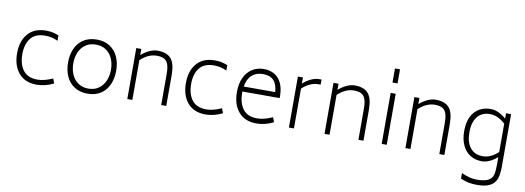

<svg xmlns="http://www.w3.org/2000/svg" viewBox="-74 -1291 5532 2024"><g transform="rotate(10 2692.0 -278.5)"><path d="M67 -274Q67 -405 134 -483Q201 -561 325 -562Q367 -562 397.5 -555.5Q428 -549 464 -535V-477Q428 -494 396 -501Q364 -508 325 -508Q220 -507 171.5 -443Q123 -379 123 -275Q123 -168 171.5 -103Q220 -38 325 -37Q397 -37 488 -78L508 -28Q418 17 325 17Q201 16 134 -63Q67 -142 67 -274Z M613 -273Q613 -355 642 -420.5Q671 -486 729.5 -524Q788 -562 871 -562Q954 -562 1012 -524Q1070 -486 1099 -420.5Q1128 -355 1128 -273Q1128 -191 1099 -125Q1070 -59 1012 -21Q954 17 871 17Q788 17 729.5 -21Q671 -59 642 -125Q613 -191 613 -273ZM1072 -273Q1072 -339 1048.5 -392.5Q1025 -446 980 -477Q935 -508 871 -508Q807 -508 761.5 -477Q716 -446 692.5 -392.5Q669 -339 669 -273Q669 -207 692.5 -153.5Q716 -100 761.5 -68.5Q807 -37 871 -37Q934 -37 979.5 -68.5Q1025 -100 1048.5 -153.5Q1072 -207 1072 -273Z M1712 -330V0H1658V-330Q1658 -395 1645.5 -432.5Q1633 -470 1603.5 -487Q1574 -504 1523 -504Q1432 -504 1349 -426V0H1295V-546H1349V-480Q1388 -515 1433.5 -536.5Q1479 -558 1523 -558Q1620 -558 1666 -506Q1712 -454 1712 -330Z M1874 -274Q1874 -405 1941 -483Q2008 -561 2132 -562Q2174 -562 2204.5 -555.5Q2235 -549 2271 -535V-477Q2235 -494 2203 -501Q2171 -508 2132 -508Q2027 -507 1978.5 -443Q1930 -379 1930 -275Q1930 -168 1978.5 -103Q2027 -38 2132 -37Q2204 -37 2295 -78L2315 -28Q2225 17 2132 17Q2008 16 1941 -63Q1874 -142 1874 -274Z M2476 -275Q2476 -168 2524.5 -102.5Q2573 -37 2678 -37Q2750 -37 2841 -78L2861 -28Q2773 17 2678 17Q2554 17 2487 -62.5Q2420 -142 2420 -274Q2420 -366 2451.5 -431Q2483 -496 2537 -529Q2591 -562 2658 -562Q2759 -562 2816.5 -497Q2874 -432 2875 -310V-289H2476ZM2481 -343H2818Q2812 -428 2773 -468Q2734 -508 2658 -508Q2587 -508 2540.5 -466.5Q2494 -425 2481 -343Z M3276 -558V-504H3253Q3206 -504 3161.5 -483Q3117 -462 3079 -426V0H3025V-546H3079V-480Q3117 -515 3163 -536.5Q3209 -558 3253 -558Z M3823 -330V0H3769V-330Q3769 -395 3756.5 -432.5Q3744 -470 3714.5 -487Q3685 -504 3634 -504Q3543 -504 3460 -426V0H3406V-546H3460V-480Q3499 -515 3544.5 -536.5Q3590 -558 3634 -558Q3731 -558 3777 -506Q3823 -454 3823 -330Z M4018 -808H4072V-657H4018ZM4018 -546H4072V0H4018Z M4689 -330V0H4635V-330Q4635 -395 4622.5 -432.5Q4610 -470 4580.5 -487Q4551 -504 4500 -504Q4409 -504 4326 -426V0H4272V-546H4326V-480Q4365 -515 4410.5 -536.5Q4456 -558 4500 -558Q4597 -558 4643 -506Q4689 -454 4689 -330Z M5307 -546V18Q5307 93 5291 142.5Q5275 192 5226 221.5Q5177 251 5084 251Q5030 251 4991 243Q4952 235 4905 215V155Q4992 197 5069 197Q5152 197 5191.5 175.5Q5231 154 5242 116Q5253 78 5253 8V-77Q5215 -43 5173 -23Q5131 -3 5089 -3Q5018 -3 4964.5 -36Q4911 -69 4881 -132.5Q4851 -196 4851 -283Q4851 -419 4915.5 -490.5Q4980 -562 5089 -562Q5131 -562 5173 -542Q5215 -522 5253 -488V-546ZM5253 -131V-434Q5174 -508 5089 -508Q5001 -508 4954 -447.5Q4907 -387 4907 -283Q4907 -177 4954 -117Q5001 -57 5089 -57Q5174 -57 5253 -131Z"/></g></svg>

Font: Biryani ExtraLight
Style: Regular
Weight: 275
Designer: Dan Reynolds and Mathieu Reguer
Foundry: Dan Reynolds and Mathieu Reguer
Version: Version 1.004; ttfautohint (v1.1) -l 5 -r 5 -G 72 -x 0 -D la